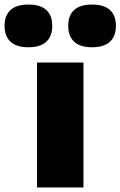

<svg xmlns="http://www.w3.org/2000/svg" viewBox="-99 -823 529 843"><path d="M63.5 0V-548.5H267.5V0ZM-79 -709.5Q-79 -754.5 -53 -778.8Q-27 -803 26 -803Q79 -803 104.8 -778.8Q130.5 -754.5 130.5 -709.5Q130.5 -664.5 104.5 -640Q78.5 -615.5 26 -615.5Q-27 -615.5 -53 -640Q-79 -664.5 -79 -709.5ZM200.5 -709.5Q200.5 -754.5 226.2 -778.8Q252 -803 305 -803Q358 -803 384 -778.8Q410 -754.5 410 -709.5Q410 -664.5 384 -640Q358 -615.5 305 -615.5Q252.5 -615.5 226.5 -640Q200.5 -664.5 200.5 -709.5Z"/></svg>

Font: Encode Sans Expanded ExtraBold
Style: Regular
Weight: 800
Width: 7
Designer: Multiple Designers
Foundry: Impallari Type
Version: Version 2.000